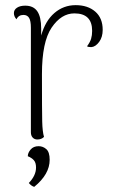

<svg xmlns="http://www.w3.org/2000/svg" viewBox="-20 -534 460 746"><path d="M379 -418Q379 -390 365.5 -371.5Q352 -353 336 -351H332Q323 -351 318 -354Q330 -370 334 -383.5Q338 -397 338 -414Q338 -482 269 -482Q218 -482 180.5 -426.5Q143 -371 143 -246Q143 -102 144 -62Q145 -22 151 -2Q141 8 125 8Q114 8 107 0.5Q100 -7 100 -20V-426Q100 -453 93 -464.5Q86 -476 71 -476Q52 -476 44 -459Q34 -470 34 -483Q34 -496 46 -504Q58 -512 78 -512Q110 -512 125 -490Q140 -468 140 -423V-396Q156 -453 191.5 -483.5Q227 -514 274 -514Q321 -514 350 -489Q379 -464 379 -418ZM92 177Q120 148 120 117Q120 98 111.5 88.5Q103 79 88 73Q88 60 99 47Q110 34 130 34Q147 34 160 45.5Q173 57 173 87Q173 143 113 192Q102 189 92 177Z"/></svg>

Font: Arima Madurai ExtraLight
Style: Regular
Weight: 275
Designer: Joana Correia and Natanael Gama
Foundry: NDISCOVER
Version: Version 1.020